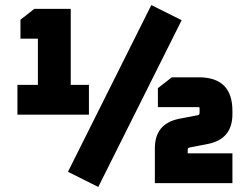

<svg xmlns="http://www.w3.org/2000/svg" viewBox="-20 -725 971 760"><path d="M49 -271V-389H130V-572H61V-647L116 -690H260V-389H332V-271ZM249 -45 579 -705 699 -645 369 15ZM593 0V-138Q593 -236 690 -255L763 -269Q770 -270 770 -279V-297Q770 -301 766 -301H605V-376L660 -419H767Q900 -419 900 -286V-273Q900 -174 802 -155L730 -141Q723 -140 723 -132V-118H900V0Z"/></svg>

Font: Oxanium ExtraBold
Style: Regular
Weight: 800
Designer: Severin Meyer
Version: Version 2.000